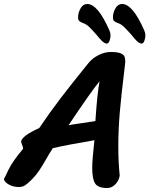

<svg xmlns="http://www.w3.org/2000/svg" viewBox="-37 -926 750 964"><path d="M498 -707 494 -708Q484 -711 473.5 -721.5Q463 -732 448 -751Q424 -778 410 -791.5Q396 -805 378 -811Q367 -815 361 -820.5Q355 -826 355 -839Q355 -862 367.5 -884Q380 -906 401 -906Q454 -906 512 -774Q518 -761 518 -748Q518 -736 513 -721.5Q508 -707 498 -707ZM673 -707 669 -708Q659 -711 648.5 -721.5Q638 -732 623 -751Q599 -778 585 -791.5Q571 -805 553 -811Q542 -815 536 -820.5Q530 -826 530 -839Q530 -862 542.5 -884Q555 -906 576 -906Q629 -906 687 -774Q693 -761 693 -748Q693 -736 688 -721.5Q683 -707 673 -707ZM228 -182Q204 -144 197 -131Q176 -94 159.5 -69.5Q143 -45 124 -26Q103 -5 89.5 4Q76 13 58 13Q28 13 5.5 -0.5Q-17 -14 -17 -28Q-15 -30 5 -72.5Q25 -115 79 -179Q79 -187 74 -199Q69 -211 69 -213Q69 -242 160 -283Q211 -359 267.5 -433Q324 -507 406 -608Q426 -633 457 -649Q488 -665 519 -665Q551 -665 567 -659Q583 -653 587.5 -643Q592 -633 592 -615Q588 -585 587 -570Q572 -449 564.5 -362.5Q557 -276 557 -190Q557 -111 564 -45Q561 -21 543 -1.5Q525 18 501 18Q455 18 440.5 -5Q426 -28 426 -83Q426 -123 437 -222Q306 -200 228 -182ZM362 -306 442 -318Q451 -457 463 -518Q424 -472 307 -297Q325 -301 362 -306Z"/></svg>

Font: Sriracha
Style: Regular
Weight: 400
Designer: Suppakit Chalermlarp
Version: Version 1.002g